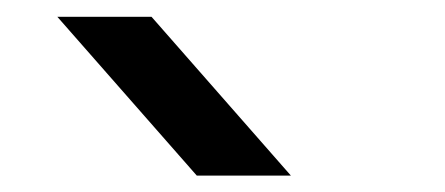

<svg xmlns="http://www.w3.org/2000/svg" viewBox="-20 -783 538 232"><path d="M217.8 -570.8 49.3 -762.7H163.1L331.5 -570.8Z"/></svg>

Font: Kay Pho Du
Style: Bold
Weight: 700
Designer: Victor Gaultney, Khu Oo Reh
Foundry: SIL International
Version: Version 3.000